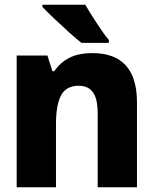

<svg xmlns="http://www.w3.org/2000/svg" viewBox="-20 -786 640 806"><path d="M50 0H215V-264Q215 -346 236.5 -386Q258 -426 311 -426Q350 -426 370 -399Q390 -372 390 -310V0H555V-356Q555 -563 368 -563Q309 -563 270.5 -543Q232 -523 208 -487H200L179 -553H50ZM322 -606H437V-618Q418 -640 386 -689Q354 -738 338 -766H158V-757Q174 -740 205 -710.5Q236 -681 268.5 -651.5Q301 -622 322 -606Z"/></svg>

Font: Noto Sans Mono Extra
Style: Regular
Weight: 800
Designer: Monotype Design Team
Foundry: Monotype Imaging Inc.
Version: Version 1.900